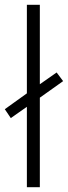

<svg xmlns="http://www.w3.org/2000/svg" viewBox="-38 -780 283 800"><path d="M74 0H128V-373L225 -442L198 -478L128 -429V-760H74V-391L-18 -325L7 -288L74 -335Z"/></svg>

Font: Noto Sans Lao Looped ExtraCondensed Light
Style: Regular
Weight: 300
Width: 2
Designer: Mark Frömberg, Ben Mitchell
Foundry: The Fontpad Ltd
Version: Version 1.002